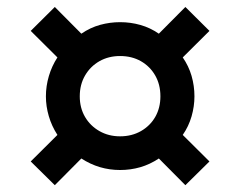

<svg xmlns="http://www.w3.org/2000/svg" viewBox="-20 -586 688 550"><path d="M137 -55.5 68 -123.5 144.5 -199.5Q128 -225 119.8 -253.2Q111.5 -281.5 111.5 -310Q111.5 -339.5 120 -368.2Q128.5 -397 144.5 -421.5L68 -497.5L137 -566L213 -489.5Q238.5 -507 266.8 -514.8Q295 -522.5 324 -522.5Q354 -522.5 382.2 -514.5Q410.5 -506.5 435 -489.5L511 -566L580 -497.5L503.5 -421.5Q520.5 -397 528.8 -368.5Q537 -340 537 -310Q537 -281.5 528.8 -252.8Q520.5 -224 503.5 -199.5L580 -123.5L511 -55.5L435 -132Q409.5 -115 381.8 -107Q354 -99 324 -99Q294 -99 266.2 -107.2Q238.5 -115.5 213 -132ZM324 -195.5Q357.5 -195.5 383.8 -210.5Q410 -225.5 424.8 -251.2Q439.5 -277 439.5 -310Q439.5 -344 424.5 -370Q409.5 -396 383.5 -410.8Q357.5 -425.5 324 -425.5Q291 -425.5 265 -410.8Q239 -396 223.8 -370Q208.5 -344 208.5 -310Q208.5 -277 223.5 -251.2Q238.5 -225.5 264.8 -210.5Q291 -195.5 324 -195.5Z"/></svg>

Font: Geologica EX Med
Style: Regular
Weight: 500
Designer: Sindre Bremnes, Frode Helland
Foundry: Monokrom Skriftforlag AS
Version: Version 1.010;gftools[0.9.28]